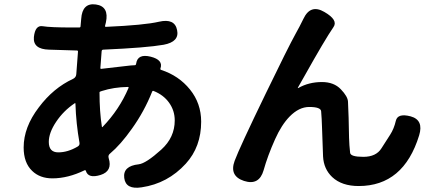

<svg xmlns="http://www.w3.org/2000/svg" viewBox="-20 -823 2040 901"><path d="M645 56Q570 68 563 12Q556 -44 631 -52Q665 -56 737 -121Q800 -178 800 -258Q800 -304 773.5 -341Q747 -378 701 -396Q696 -398 694 -393Q657 -300 599 -219Q546 -144 496 -102Q486 -94 490 -81Q509 -20 452 -2Q394 16 383 -21Q381 -26 377 -24Q299 14 226 14Q167 14 131 -21Q91 -59 91 -131Q91 -226 162 -319Q230 -410 323 -453Q337 -460 338 -475L346 -581Q346 -586 341 -586L210 -590Q134 -592 139 -649Q145 -706 180.5 -700Q216 -694 318 -694H352Q358 -694 358 -700L361 -734Q366 -811 430 -802Q493 -793 477 -718L473 -702Q472 -697 477 -697Q658 -705 726 -721Q800 -738 811 -682Q823 -627 748 -613Q669 -599 465 -590Q458 -590 457 -583L451 -504Q451 -499 456 -500L560 -512Q600 -517 613 -517Q618 -517 619 -525Q626 -572 687 -557Q747 -542 733 -502Q731 -497 736 -495Q819 -468 871.5 -403Q924 -338 924 -252Q924 -134 852 -55Q767 38 645 56ZM344 -135Q355 -141 353 -153Q337 -243 334 -336Q334 -341 330 -338Q278 -303 243.5 -251.5Q209 -200 209 -157Q209 -108 253.5 -108Q298 -108 344 -135ZM458 -229Q459 -224 462 -228Q540 -309 583 -410Q585 -415 580 -415Q514 -414 458 -396Q447 -393 447 -390Q447 -299 458 -229Z M1217 -24Q1196 49 1125 26Q1055 3 1081 -68Q1103 -128 1228 -386Q1332 -601 1368 -666Q1386 -698 1402 -731L1404 -735Q1437 -805 1502 -767Q1568 -729 1545 -696Q1505 -638 1407 -463L1378 -412Q1376 -408 1380 -410Q1429 -438 1491 -438Q1547 -438 1579.5 -404Q1612 -370 1613 -346Q1615 -308 1616 -270L1618 -177Q1619 -141 1623 -106Q1625 -87 1685 -87Q1745 -87 1770 -127Q1790 -159 1811 -191Q1829 -219 1837.5 -256Q1846 -293 1907 -277Q1969 -260 1947 -188Q1874 50 1663 50Q1584 50 1539 8Q1499 -30 1496 -89L1491 -229Q1490 -265 1487 -301Q1485 -321 1431 -321Q1383 -321 1339 -276Q1301 -237 1271 -170Q1236 -92 1217 -24Z"/></svg>

Font: Resource Han Rounded JP
Style: Bold
Weight: 700
Designer: Cyano Hao (round all glyphs); Ryoko NISHIZUKA 西塚涼子 (kana, bopomofo & ideographs); Paul D. Hunt (Latin, Greek & Cyrillic)
Foundry: Cyano Hao
Version: 0.990